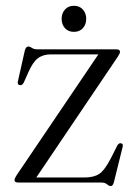

<svg xmlns="http://www.w3.org/2000/svg" viewBox="-20 -616 457 648"><path d="M377.5 -424.5 102.5 -17H265Q296.5 -17 314.8 -29Q333 -41 354 -81.5L376 -125Q381 -133.5 388 -132.5Q396.5 -131.5 394 -120.5L364.5 -1.5Q361 12 354 12Q348 12 341.2 6Q334.5 0 321 0H42Q29 0 29 -8Q29 -14 36 -24.5L312 -432.5H151.5Q125 -432.5 107.5 -419Q90 -405.5 75 -370.5L60.5 -338Q55.5 -327.5 47.5 -328.5Q37.5 -329.5 40.5 -342L63.5 -444.5Q67 -459 75.5 -459Q81.5 -459 88 -454.2Q94.5 -449.5 107 -449.5H371.5Q385 -449.5 385 -441.5Q385 -435.5 377.5 -424.5ZM229.5 -508.5Q210.5 -508.5 199.2 -521Q188 -533.5 188 -552.5Q188 -571 199.2 -583.8Q210.5 -596.5 229.5 -596.5Q248.5 -596.5 259.8 -583.8Q271 -571 271 -552.5Q271 -533.5 259.8 -521Q248.5 -508.5 229.5 -508.5Z"/></svg>

Font: Fraunces 72pt Light
Style: Regular
Weight: 300
Version: Version 1.000;[0bf87f6ff]